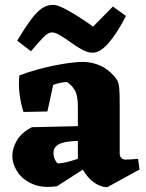

<svg xmlns="http://www.w3.org/2000/svg" viewBox="-20 -758 603 794"><path d="M424 16Q404 16 383.5 5.5Q363 -5 345.5 -24.5Q328 -44 316 -70L302 -75V-318Q302 -365 288 -387Q274 -409 256 -419Q241 -418 225.5 -414.5Q210 -411 200 -407L176 -297L77 -295Q66 -329 61 -369Q56 -409 60 -446Q91 -458 128 -468.5Q165 -479 201.5 -486.5Q238 -494 269.5 -498Q301 -502 321 -502Q349 -502 375 -494Q401 -486 423.5 -469.5Q446 -453 463 -429Q471 -417 473 -394Q475 -371 475 -327V-122Q475 -112 481.5 -105Q488 -98 499 -98Q511 -98 523 -99Q535 -100 551 -101L557 -57ZM216 12Q157 21 115 3Q73 -15 52 -47.5Q31 -80 31 -114Q31 -145 50 -177.5Q69 -210 112 -232L333 -237L332 -174L304 -175Q286 -175 267.5 -173Q249 -171 234 -166Q219 -161 210 -151Q201 -141 201 -125Q201 -114 205.5 -102Q210 -90 219 -82Q238 -83 257.5 -88Q277 -93 295 -99Q313 -105 326 -109L339 -67ZM363 -540Q343 -540 320 -552.5Q297 -565 273.5 -582Q250 -599 229.5 -611.5Q209 -624 195 -624Q179 -624 159.5 -604Q140 -584 108 -546L51 -590Q85 -646 109 -678Q133 -710 154 -724Q175 -738 200 -738Q216 -738 244.5 -723.5Q273 -709 306 -688Q339 -667 365 -648L447 -731L501 -692Q464 -620 429 -580Q394 -540 363 -540Z"/></svg>

Font: Eczar
Style: Bold
Weight: 700
Designer: Vaibhav Singh
Foundry: Rosetta Type Foundry
Version: Version 2.000